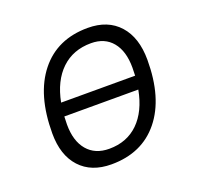

<svg xmlns="http://www.w3.org/2000/svg" viewBox="-100 -637 786 756"><g transform="rotate(-20 293.0 -258.5)"><path d="M245.1 9.8Q161.1 9.8 114 -41.5Q66.9 -92.8 66.9 -184.1Q66.9 -346.2 139.2 -436.8Q211.4 -527.3 339.8 -527.3Q423.8 -527.3 470.9 -474.9Q518.1 -422.4 518.1 -328.6Q518.1 -168.9 445.8 -79.6Q373.5 9.8 245.1 9.8ZM257.8 -50.8Q332 -50.8 380.1 -97.9Q428.2 -145 444.3 -231H134.3Q133.3 -214.4 133.3 -197.3Q133.3 -128.4 166 -89.6Q198.7 -50.8 257.8 -50.8ZM141.1 -286.6H451.2Q452.1 -303.2 452.1 -320.3Q452.1 -389.2 420.4 -427.7Q388.7 -466.3 331.1 -466.3Q255.9 -466.3 206.8 -419.4Q157.7 -372.6 141.1 -286.6Z"/></g></svg>

Font: Cascadia Mono Light
Style: Italic
Weight: 300
Italic angle: -10°
Monospace: yes
Designer: Aaron Bell
Foundry: Saja Typeworks
Version: Version 2404.023; ttfautohint (v1.8.4)